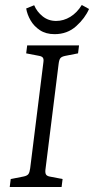

<svg xmlns="http://www.w3.org/2000/svg" viewBox="-20 -750 377 770"><path d="M19 0 23 -32 74 -42Q89 -45 94 -52Q99 -59 101 -75L154 -500Q156 -513 152 -518.5Q148 -524 137 -526L85 -536L89 -568H297L293 -536L242 -526Q227 -523 222 -516.5Q217 -510 215 -493L162 -68Q161 -55 165 -49.5Q169 -44 179 -42L231 -32L227 0ZM199 -613Q164 -613 140 -629Q116 -645 102.5 -668.5Q89 -692 85 -716L117 -729Q128 -703 151 -684.5Q174 -666 205 -666Q235 -666 262 -682.5Q289 -699 308 -730L337 -714Q321 -677 285.5 -645Q250 -613 199 -613Z"/></svg>

Font: Yrsa Light
Style: Italic
Weight: 300
Italic angle: -7.10001°
Designer: Anna Giedrys (Yrsa+Rasa design), David Brezina (Yrsa art-direction, Rasa art-direction, design)
Foundry: Rosetta Type Foundry
Version: Version 2.004